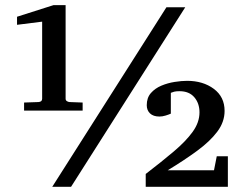

<svg xmlns="http://www.w3.org/2000/svg" viewBox="-20 -723 947 743"><path d="M861.8 0H543.9V-49.8Q605.5 -97.2 652.3 -136.7Q699.2 -176.3 725.6 -212.9Q752 -249.5 752 -288.1Q752 -323.2 731.9 -346.7Q711.9 -370.1 674.8 -370.1Q661.6 -370.1 654.1 -368.2Q646.5 -366.2 641.1 -363.8V-283.2Q633.8 -279.8 621.1 -275.9Q608.4 -272 597.2 -272Q573.2 -272 560.5 -284.2Q547.9 -296.4 547.9 -315.9Q547.9 -344.7 564 -363Q580.1 -381.3 604.7 -391.6Q629.4 -401.9 656 -406Q682.6 -410.2 704.1 -410.2Q765.6 -410.2 807.4 -379.2Q849.1 -348.1 849.1 -293.9Q849.1 -251 820.8 -213.4Q792.5 -175.8 742.9 -139.4Q693.4 -103 628.9 -64H808.1L818.8 -118.2H861.8ZM696.8 -694.8 254.9 0H182.1L624 -694.8ZM299.8 -294.9H73.2V-326.2L128.9 -328.1Q143.1 -329.1 143.1 -340.8V-639.2L45.9 -627V-658.2L187 -703.1H233.9V-340.8Q233.9 -335 238.5 -331.8Q243.2 -328.6 249 -328.1L299.8 -326.2Z"/></svg>

Font: Charis
Style: Bold
Weight: 700
Designer: Walt Agee, Miriam Martin, Annie Olsen, Victor Gaultney, Lorna Priest, Alan Ward, Bob Hallissy, Martin Hosken, Sharon Cor
Foundry: SIL Global
Version: Version 7.000